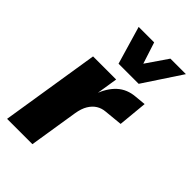

<svg xmlns="http://www.w3.org/2000/svg" viewBox="-226 -830 911 911"><g transform="rotate(45 229.0 -375.0)"><path d="M8 0 87 -498H242L223 -378H220Q240 -436 276 -469Q312 -502 367 -506L420 -511L406 -364L314 -355Q290 -353 270.5 -341Q251 -329 237 -306Q223 -283 217 -246L178 0ZM197 -559 141 -750H245L280 -642L354 -750H458L332 -559Z"/></g></svg>

Font: Nunito Sans 10pt Condensed Black
Style: Italic
Weight: 900
Width: 3
Italic angle: -9°
Designer: Vernon Adams
Foundry: Vernon Adams
Version: Version 3.101;gftools[0.9.27]